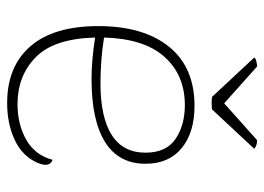

<svg xmlns="http://www.w3.org/2000/svg" viewBox="-121 -606 739 537"><g transform="rotate(90 248.5 -337.5)"><path d="M441 -95Q441 -87 435 -72Q417 -31 372 -9.5Q327 12 268 12Q166 12 109.5 -53Q53 -118 53 -243Q53 -369 110.5 -440.5Q168 -512 276 -512Q351 -512 394.5 -476Q438 -440 438 -375Q438 -300 377.5 -262Q317 -224 201 -224Q149 -224 85 -234Q88 -119 140 -68Q192 -17 271 -17Q328 -17 371 -41.5Q414 -66 427 -115Q441 -110 441 -95ZM85 -259Q148 -249 213 -249Q308 -249 357.5 -280.5Q407 -312 407 -375Q407 -433 368.5 -459Q330 -485 274 -485Q190 -485 139 -428Q88 -371 85 -259ZM269 -595 372 -687Q388 -687 396 -679L286 -561Q280 -560 268 -560Q257 -560 251 -561L141 -679Q143 -683 151.5 -685Q160 -687 166 -687Z"/></g></svg>

Font: Arima Madurai Thin
Style: Regular
Weight: 250
Designer: Joana Correia and Natanael Gama
Foundry: NDISCOVER
Version: Version 1.020; ttfautohint (v1.5) -l 7 -r 28 -G 50 -x 13 -D 